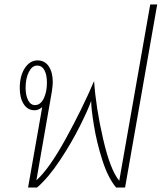

<svg xmlns="http://www.w3.org/2000/svg" viewBox="-20 -835 720 855"><path d="M680 -815 537 0H497Q461 -43 436 -121Q411 -199 398.5 -275Q386 -351 386 -386Q374 -350 336 -274Q298 -198 246.5 -120.5Q195 -43 145 0H105L168 -358Q152 -344 134 -344Q103 -344 85.5 -371.5Q68 -399 68 -443Q68 -497 90.5 -531.5Q113 -566 147 -566Q180 -566 197.5 -539Q215 -512 215 -469Q215 -456 211 -428L142 -32Q199 -83 272.5 -216.5Q346 -350 399 -474Q407 -356 439 -217Q471 -78 511 -30L649 -815ZM189 -467Q189 -501 178 -522Q167 -543 145 -543Q123 -543 108.5 -514.5Q94 -486 94 -444Q94 -411 105 -389Q116 -367 136 -367Q160 -367 174.5 -396Q189 -425 189 -467Z"/></svg>

Font: KoHo ExtraLight
Style: Italic
Weight: 275
Italic angle: -10°
Version: Version 1.000; ttfautohint (v1.6)